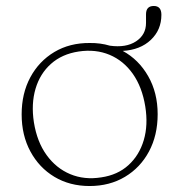

<svg xmlns="http://www.w3.org/2000/svg" viewBox="-20 -613 600 643"><path d="M280.5 -469Q316 -469.5 348 -460Q402 -452.5 435.5 -474.5Q469 -496.5 469 -536V-565Q469 -593 495 -593Q520.5 -593 520.5 -563.5Q520.5 -513 485.2 -479.5Q450 -446 391 -442.5Q444.5 -413.5 476.2 -358Q508 -302.5 508 -230.5Q508 -160 479 -105.8Q450 -51.5 398.5 -20.8Q347 10 280 10Q213.5 10 162.2 -20.8Q111 -51.5 81.8 -105.8Q52.5 -160 52.5 -230Q52.5 -300 81.5 -354Q110.5 -408 162 -438.8Q213.5 -469.5 280.5 -469ZM319 -19Q374 -27 410.2 -60Q446.5 -93 461.5 -143.8Q476.5 -194.5 466.5 -256.5Q456 -321.5 424.8 -365.8Q393.5 -410 346.8 -429.5Q300 -449 243.5 -440.5Q187.5 -432 150.8 -399.2Q114 -366.5 99 -315.8Q84 -265 93.5 -203.5Q104 -138 136 -93.8Q168 -49.5 215.2 -29.8Q262.5 -10 319 -19Z"/></svg>

Font: Fraunces 9pt Soft Thin
Style: Regular
Weight: 100
Version: Version 1.000;[b76b70a41]